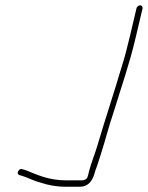

<svg xmlns="http://www.w3.org/2000/svg" viewBox="-20 -642 559 726"><path d="M496 -610 470 -500C461 -463 451 -422 439 -386C410 -287 378 -193 349 -94C339 -59 324 -25 316 8C315 13 314 19 311 27C308 36 299 40 289 40H231C164 40 121 19 76 1L65 -2C59 -5 53 -2 49 5C45 12 47 17 53 20L64 23C86 30 110 43 135 49C158 57 192 64 225 64H283C314 64 331 41 339 8C340 3 343 -3 345 -9C351 -25 355 -40 361 -58C378 -110 391 -164 409 -216C437 -308 470 -401 493 -500L519 -610C520 -616 516 -622 510 -622C504 -622 497 -616 496 -610Z"/></svg>

Font: Electronic
Style: ExLtIt
Weight: 200
Version: Version 1.011